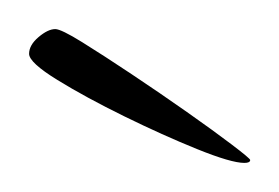

<svg xmlns="http://www.w3.org/2000/svg" viewBox="-20 -493 192 132"><path d="M148 -381Q139 -381 115.5 -390.5Q92 -400 65.5 -413Q39 -426 19.5 -438Q0 -450 0 -456Q0 -462 6.5 -467.5Q13 -473 18 -473Q22 -473 36.5 -464Q51 -455 70.5 -442Q90 -429 108.5 -416Q127 -403 139.5 -393.5Q152 -384 152 -383Q152 -381 148 -381Z"/></svg>

Font: Luxurious Script
Style: Regular
Weight: 400
Designer: Robert E. Leuschke
Foundry: Robert E. Leuschke
Version: Version 1.010; ttfautohint (v1.8.3)